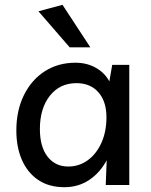

<svg xmlns="http://www.w3.org/2000/svg" viewBox="-20 -770 628 799"><path d="M518 -500V0H420L424 -103Q396 -51 351 -21Q306 9 248 9Q183 9 138.5 -21.5Q94 -52 71 -105Q48 -158 48 -227Q48 -310 79.5 -374Q111 -438 166.5 -473.5Q222 -509 294 -509Q342 -509 379.5 -487.5Q417 -466 435 -431L447 -500ZM298 -424Q229 -424 187.5 -371.5Q146 -319 146 -233Q146 -159 178 -118Q210 -77 264 -77Q309 -77 345 -103Q381 -129 402 -175.5Q423 -222 423 -282Q423 -348 389.5 -386Q356 -424 298 -424ZM270 -573 140 -723 240 -750 356 -573Z"/></svg>

Font: Livvic Medium
Style: Regular
Weight: 500
Designer: Jacques Le Bailly, Baron von Fonthausen
Version: Version 1.001; ttfautohint (v1.8.2)